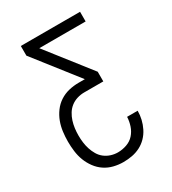

<svg xmlns="http://www.w3.org/2000/svg" viewBox="-179 -617 834 929"><g transform="rotate(-30 237.5 -152.5)"><path d="M235 215Q208 215 181.5 208.5Q155 202 132.5 187Q110 172 93.5 149.5Q77 127 67.5 102Q58 77 54.5 49.5Q51 22 51 -5Q51 -32 54.5 -59.5Q58 -87 67.5 -112.5Q77 -138 93.5 -160.5Q110 -183 133 -198Q156 -213 183 -219.5Q210 -226 238 -226H273L85 -466V-520H416V-466H157L345 -226V-172H238Q218 -172 198.5 -166Q179 -160 163.5 -148Q148 -136 137.5 -119Q127 -102 121 -83Q115 -64 112.5 -44.5Q110 -25 110 -5Q110 15 112.5 34.5Q115 54 121 72.5Q127 91 137 108Q147 125 162.5 137Q178 149 197 155Q216 161 235 161Q260 161 284.5 152.5Q309 144 325.5 125.5Q342 107 350 83Q358 59 359 34H418Q418 58 412.5 81.5Q407 105 396 127Q385 149 368 166.5Q351 184 329.5 195Q308 206 284 210.5Q260 215 235 215Z"/></g></svg>

Font: Iosevka QP Light
Style: Regular
Weight: 300
Designer: Belleve Invis
Foundry: Belleve Invis
Version: Version 20.0.0; ttfautohint (v1.8.4)